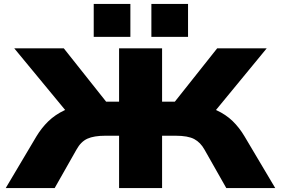

<svg xmlns="http://www.w3.org/2000/svg" viewBox="-20 -949 1418 969"><path d="M9 0 164 -261Q190 -304 224 -337Q258 -370 305.5 -392.5Q353 -415 421 -427L327 -372L52 -705H302L533 -414L493 -436H581V-705H798V-436H885L845 -414L1076 -705H1326L1052 -372L958 -427Q1024 -415 1072 -393Q1120 -371 1154 -338Q1188 -305 1214 -261L1369 0H1122L1012 -194Q992 -230 960.5 -247Q929 -264 866 -264H798V0H581V-264H512Q454 -264 421 -249Q388 -234 366 -194L256 0ZM744 -763V-929H929V-763ZM453 -763V-929H638V-763Z"/></svg>

Font: Nunito Sans 7pt Expanded Black
Style: Regular
Weight: 900
Width: 7
Designer: Vernon Adams
Foundry: Vernon Adams
Version: Version 3.101;gftools[0.9.27]